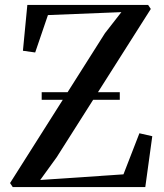

<svg xmlns="http://www.w3.org/2000/svg" viewBox="-20 -763 667 783"><path d="M32 0 21 -16.5 408 -627.5 475 -713.5 175.5 -701.5 123.5 -549 73.5 -556 91.5 -743H584L595 -726.5L211 -121.5L144 -29L483.5 -52L548.5 -219.5L601 -207.5L572.5 0ZM468.5 -387V-356H150V-387Z"/></svg>

Font: Merriweather 144pt
Style: Regular
Weight: 400
Version: Version 2.100